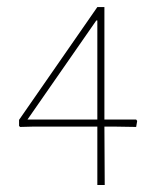

<svg xmlns="http://www.w3.org/2000/svg" viewBox="-20 -526 458 546"><path d="M256.8 -467.8H253.9L58.1 -186H256.8ZM367.2 -165 305.2 -166H276.9L277.8 0H256.8V-166H75.2L37.1 -165L34.2 -168V-185.1L256.8 -505.9H276.9V-186H367.2L370.1 -182.1Z"/></svg>

Font: Datalegreya
Style: Dot
Weight: 700
Designer: Figs Lab
Foundry: Figs Lab
Version: Version 1.002;PS 001.002;hotconv 1.0.70;makeotf.lib2.5.58329